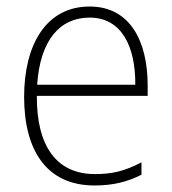

<svg xmlns="http://www.w3.org/2000/svg" viewBox="-20 -559 527 589"><path d="M255 -539C121 -539 54 -421 54 -262C54 -99 122 10 270 10C327 10 370 -1 414 -23V-61C362 -34 325 -25 271 -25C154 -25 92 -110 93 -265H433V-297C433 -431 380 -539 255 -539ZM255 -505C352 -505 396 -418 395 -299H94C103 -435 163 -505 255 -505Z"/></svg>

Font: Noto Sans Myanmar SemiCondensed ExtraLight
Style: Regular
Weight: 200
Width: 4
Designer: Monotype Design Team
Foundry: Monotype Imaging Inc.
Version: Version 2.107